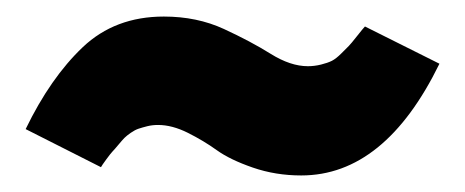

<svg xmlns="http://www.w3.org/2000/svg" viewBox="-20 -438 562 232"><path d="M344 -226Q313 -226 285.5 -235.5Q258 -245 242 -256.5Q226 -268 207 -277.5Q188 -287 171 -287Q164 -287 158 -285.5Q152 -284 147.5 -282.5Q143 -281 138 -277.5Q133 -274 130.5 -271.5Q128 -269 123 -263Q118 -257 116 -255Q114 -253 108.5 -245.5Q103 -238 102 -236L11 -282Q41 -344 80 -381Q119 -418 178 -418Q218 -418 250.5 -403Q283 -388 307 -373Q331 -358 352 -358Q360 -358 368 -360Q376 -362 381 -364.5Q386 -367 392.5 -373.5Q399 -380 401.5 -382.5Q404 -385 411.5 -394.5Q419 -404 421 -406L511 -361Q445 -226 344 -226Z"/></svg>

Font: FiraGO ExtraBold
Style: Regular
Weight: 800
Designer: bBox Type
Foundry: bBox Type GmbH
Version: Version 1.001;PS 001.001;hotconv 1.0.88;makeotf.lib2.5.64775